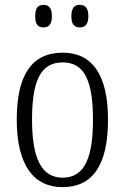

<svg xmlns="http://www.w3.org/2000/svg" viewBox="-20 -761 514 791"><path d="M309 -648C329 -648 344 -659 344 -694C344 -730 329 -741 309 -741C288 -741 274 -730 274 -694C274 -659 288 -648 309 -648ZM159 -648C179 -648 194 -659 194 -694C194 -730 179 -741 159 -741C138 -741 125 -730 125 -694C125 -659 138 -648 159 -648ZM237 10C360 10 425 -78 425 -268C425 -454 359 -544 239 -544C112 -544 49 -454 49 -268C49 -79 120 10 237 10ZM238 -29C149 -29 112 -112 112 -268C112 -425 146 -504 238 -504C329 -504 363 -426 363 -268C363 -114 330 -29 238 -29Z"/></svg>

Font: Noto Serif Myanmar Condensed Light
Style: Regular
Weight: 300
Width: 3
Designer: Ben Mitchell and the Monotype Design Team
Foundry: Monotype Imaging Inc.
Version: Version 2.106